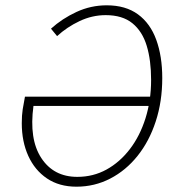

<svg xmlns="http://www.w3.org/2000/svg" viewBox="-20 -691 657 723"><path d="M268 12Q203 12 157 -19Q111 -50 86.5 -104Q62 -158 62 -227Q62 -257 65.5 -279.5Q69 -302 74 -327H556L548 -292H106Q89 -167 135.5 -96Q182 -25 271 -25Q331 -25 381 -52.5Q431 -80 469 -129.5Q507 -179 528 -246Q549 -313 549 -390Q549 -464 532.5 -518.5Q516 -573 478.5 -603.5Q441 -634 378 -634Q327 -634 279.5 -611.5Q232 -589 195 -555L172 -583Q214 -621 268 -646Q322 -671 382 -671Q453 -671 499.5 -637Q546 -603 568.5 -541Q591 -479 591 -397Q591 -309 566.5 -234Q542 -159 498 -104Q454 -49 395 -18.5Q336 12 268 12Z"/></svg>

Font: Source Sans 3 Light
Style: Italic
Weight: 300
Italic angle: -11°
Designer: Paul D. Hunt
Foundry: Adobe
Version: Version 3.046;hotconv 1.0.118;makeotfexe 2.5.65603